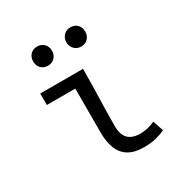

<svg xmlns="http://www.w3.org/2000/svg" viewBox="-165 -830 930 971"><g transform="rotate(-30 300.0 -344.0)"><path d="M400 12Q346 12 312 -8Q278 -28 262 -67Q246 -106 246 -163V-419H80V-486H330Q330 -432 328.5 -374Q327 -316 325.5 -260.5Q324 -205 324 -157Q324 -104 348 -80.5Q372 -57 418 -57Q437 -57 459 -61.5Q481 -66 504 -77L525 -15Q500 -3 470 4.5Q440 12 400 12ZM185 -588Q160 -588 145 -604Q130 -620 130 -644Q130 -668 145 -684Q160 -700 185 -700Q209 -700 224.5 -684Q240 -668 240 -644Q240 -620 224.5 -604Q209 -588 185 -588ZM379 -588Q355 -588 339.5 -604Q324 -620 324 -644Q324 -668 339.5 -684Q355 -700 379 -700Q404 -700 419 -684Q434 -668 434 -644Q434 -620 419 -604Q404 -588 379 -588Z"/></g></svg>

Font: Source Code Variable
Style: Regular
Weight: 400
Monospace: yes
Designer: Paul D. Hunt, Teo Tuominen
Foundry: Adobe Systems Incorporated
Version: Version 1.010;hotconv 1.0.106;makeotfexe 2.5.65593